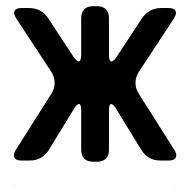

<svg xmlns="http://www.w3.org/2000/svg" viewBox="-20 -511 616 622"><path d="M25 -8Q25 9 50 9H77Q116 9 138 -25L220 -159Q229 -174 236 -174Q243 -174 243 -152V-27Q243 13 283 13H293Q333 13 333 -27V-152Q333 -174 340 -174Q347 -174 356 -159L438 -25Q460 9 499 9H526Q551 9 551 -8Q551 -16 545 -25L428 -210Q419 -225 419 -242Q419 -261 429 -277L544 -452Q550 -463 550 -469Q550 -485 526 -485H502Q463 -485 440 -452L358 -327Q348 -312 341 -312Q333 -312 333 -335V-451Q333 -491 293 -491H283Q243 -491 243 -451V-335Q243 -312 235 -312Q229 -312 218 -327L136 -452Q114 -485 74 -485H50Q26 -485 26 -469Q26 -463 32 -452L147 -277Q157 -261 157 -242Q157 -225 148 -210L31 -25Q25 -16 25 -8ZM545 91V89H544ZM31 91 32 89H31Z"/></svg>

Font: WD-XL Lubrifont TC
Style: Regular
Weight: 400
Designer: [WD-XL Lubrifont] Copyright 2020-2022 (c) NightFurySL2001, Skr-ZERO; [ZCOOL QingKe HuangYou] Copyright 2018-2022 (c) The
Version: Version 2.001;hotconv 1.1.1;makeotfexe 2.6.0